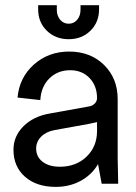

<svg xmlns="http://www.w3.org/2000/svg" viewBox="-20 -712 528 744"><path d="M195.8 12.2Q121.6 12.2 76.9 -27.1Q32.2 -66.4 32.2 -131.8Q32.2 -183.6 70.3 -222.2Q108.4 -260.7 171.9 -272L326.2 -299.8Q338.9 -302.2 347.4 -311Q356 -319.8 356 -332Q356 -379.4 326.9 -409.7Q297.9 -439.9 252 -439.9Q203.6 -439.9 171.4 -408.2Q139.2 -376.5 136.2 -324.2L47.9 -334Q55.2 -412.1 111.6 -462.2Q168 -512.2 248 -512.2Q330.6 -512.2 383.3 -460.2Q436 -408.2 436 -328.1V-100.1L438 0H374L359.9 -76.2Q336.4 -35.2 293.2 -11.5Q250 12.2 195.8 12.2ZM127.9 -675.8V-691.9H200.2V-673.8Q200.2 -650.9 213.1 -635.5Q226.1 -620.1 246.1 -620.1Q266.1 -620.1 279.1 -635.5Q292 -650.9 292 -673.8V-691.9H363.8V-675.8Q363.8 -625.5 330.3 -592.8Q296.9 -560.1 246.1 -560.1Q195.3 -560.1 161.6 -592.8Q127.9 -625.5 127.9 -675.8ZM120.1 -136.2Q120.1 -104.5 145 -85.2Q169.9 -65.9 211.9 -65.9Q274.9 -65.9 315.4 -105Q356 -144 356 -204.1V-238.8Q327.6 -232.4 324.2 -231.9L191.9 -208Q159.2 -202.1 139.6 -182.6Q120.1 -163.1 120.1 -136.2Z"/></svg>

Font: Apfel Grotezk
Style: Regular
Weight: 400
Designer: Luigi Gorlero
Foundry: © 2023, Luigi Gorlero & Collletttivo
Version: Version 2.000;Glyphs 3.2 (3217)